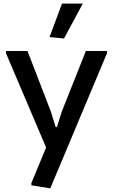

<svg xmlns="http://www.w3.org/2000/svg" viewBox="-20 -822 623 1062"><path d="M154 203 153 192 235 -6 13 -528V-540H132L262 -203L288 -119H295L321 -203L455 -540H572V-528L258 220ZM254 -617 323 -802H438L334 -609Z"/></svg>

Font: Encode Sans Normal
Style: Medium
Weight: 500
Designer: Pablo Impallari, Andres Torresi
Foundry: Pablo Impallari, Andres Torresi
Version: Version 1.000; ttfautohint (v1.00) -l 8 -r 50 -G 200 -x 14 -